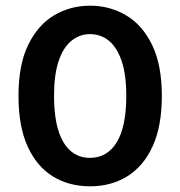

<svg xmlns="http://www.w3.org/2000/svg" viewBox="-20 -641 634 675"><path d="M297 14Q222 14 165.5 -21Q109 -56 77 -126.5Q45 -197 45 -304Q45 -413 79 -483Q113 -553 170 -587Q227 -621 297 -621Q366 -621 423.5 -587Q481 -553 515 -482.5Q549 -412 549 -304Q549 -198 517 -127.5Q485 -57 428 -21.5Q371 14 297 14ZM424 -304Q424 -379 407.5 -427Q391 -475 362.5 -498Q334 -521 296 -521Q260 -521 231 -497.5Q202 -474 186 -426Q170 -378 170 -304Q170 -196 203 -141Q236 -86 296 -86Q357 -86 390.5 -141Q424 -196 424 -304Z"/></svg>

Font: Baloo Bhaijaan 2 SemiBold
Style: Regular
Weight: 600
Designer: Sanskriti Dholi, Noopur Datye and Ek Type
Foundry: Ek Type
Version: Version 1.700